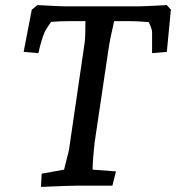

<svg xmlns="http://www.w3.org/2000/svg" viewBox="-20 -730 692 755"><path d="M144 -47 232 -63 251 -139 313 -563Q316 -587 316 -647H258Q220 -647 181 -644Q162 -617 156 -605Q151 -595 143 -568Q135 -541 131 -521L73 -526L105 -692L127 -710Q220 -705 237 -705H524Q544 -705 636 -710L652 -692L636 -526L578 -521V-605Q578 -615 565 -643Q519 -647 487 -647H429Q413 -579 407 -539L352 -169Q345 -109 344 -63L436 -56L422 0H288Q256 0 141 5Z"/></svg>

Font: Andada Pro Medium
Style: Italic
Weight: 500
Italic angle: -7°
Designer: Carolina Giovagnoli
Foundry: Huerta Tipografica
Version: Version 3.005; ttfautohint (v1.8.4)